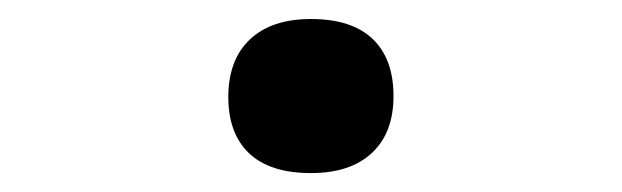

<svg xmlns="http://www.w3.org/2000/svg" viewBox="-20 -167 654 202"><path d="M307.1 15.1Q264.2 15.1 242.2 -5.6Q220.2 -26.4 220.2 -64.9Q220.2 -104 242.9 -125.5Q265.6 -147 307.1 -147Q350.1 -147 372.1 -126Q394 -105 394 -65.9Q394 -27.3 371.3 -6.1Q348.6 15.1 307.1 15.1Z"/></svg>

Font: IntelOne Mono
Style: Regular
Weight: 400
Designer: Fred Shallcrass
Foundry: Frere-Jones Type LLC
Version: Version 1.200;hotconv 1.1.0;makeotfexe 2.6.0;FJTRelease1.2